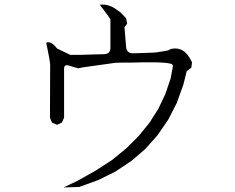

<svg xmlns="http://www.w3.org/2000/svg" viewBox="-20 -818 1040 850"><path d="M261.7 11.7 323.2 -17.6 403.3 -62.5 475.6 -109.4 539.1 -161.1 593.8 -215.8 641.6 -274.4 680.7 -335.9 711.9 -401.4 735.4 -470.7 745.1 -522.5Q747.1 -533.2 735.4 -536.1L718.8 -539.1L697.3 -541L671.9 -542H641.6H607.4L568.4 -541H526.4L491.2 -540L372.1 -523.4L345.7 -519.5L326.2 -515.6L282.2 -528.3Q263.7 -533.2 263.7 -513.7V-296.9L253.9 -275.4L232.4 -265.6L210 -275.4L201.2 -296.9L202.1 -533.2L198.2 -560.5L185.5 -625Q183.6 -634.8 204.1 -628.9L213.9 -623L223.6 -614.3L232.4 -603.5L291 -575.2H321.3H340.8L367.2 -576.2L400.4 -577.1L440.4 -578.1Q468.8 -579.1 468.8 -606.4V-732.4L458 -749L451.2 -757.8L421.9 -796.9L433.6 -797.9L447.3 -796.9L460 -793.9L473.6 -789.1L486.3 -782.2L499 -773.4L512.7 -763.7L525.4 -751L538.1 -737.3L543 -713.9L531.2 -697.3L538.1 -611.3Q540 -582 569.3 -582L600.6 -583L658.2 -585L669.9 -585.9L696.3 -589.8L723.6 -594.7L737.3 -601.6L752.9 -603.5L767.6 -602.5L783.2 -597.7L796.9 -588.9L809.6 -576.2L820.3 -560.5L830.1 -542L827.1 -518.6L806.6 -502.9L792 -444.3L762.7 -362.3L724.6 -288.1L677.7 -219.7L623 -158.2L561.5 -105.5L491.2 -58.6L414.1 -20.5L330.1 9.8Z"/></svg>

Font: B2 Hana
Style: Regular
Weight: 500
Version: 2020-08-05; (max)